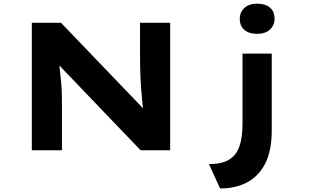

<svg xmlns="http://www.w3.org/2000/svg" viewBox="-20 -825 1700 1054"><path d="M154.7 0V-700H314.8L793.9 -200.5L768.7 -204.7Q763.1 -242.3 760.1 -276.1Q757.1 -309.9 754.6 -341.3Q752.1 -372.7 750.9 -403Q749.7 -433.3 749.2 -464Q748.7 -494.7 748.7 -527.4V-700H914.1V0H752L256.9 -516.4L300.1 -508.6Q303.7 -487.3 305.9 -465.1Q308.2 -443 310.9 -418.8Q313.7 -394.7 316.2 -367Q318.7 -339.3 319.4 -306Q320.1 -272.7 320.1 -233.6V0ZM1188.1 209.6 1127.3 75.8Q1196.2 75.8 1236.5 52.1Q1276.8 28.3 1294.1 -20.9Q1311.3 -70 1311.3 -145.2V-530.7H1471.7V-107Q1471.7 -0.2 1437.2 69.9Q1402.6 139.9 1339 174.8Q1275.4 209.6 1188.1 209.6ZM1391.7 -639.2Q1346.7 -639.2 1321.5 -660.8Q1296.3 -682.4 1296.3 -722Q1296.3 -758.5 1322 -781.7Q1347.7 -804.8 1391.7 -804.8Q1436.8 -804.8 1462 -783.2Q1487.2 -761.6 1487.2 -722Q1487.2 -685.6 1461.5 -662.4Q1435.8 -639.2 1391.7 -639.2Z"/></svg>

Font: Lexend Tera
Style: Regular
Weight: 400
Designer: Bonnie Shaver-Troup, Thomas Jockin
Foundry: Lexend
Version: Version 1.007